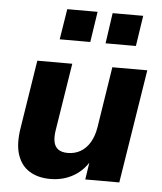

<svg xmlns="http://www.w3.org/2000/svg" viewBox="-53 -769 695 826"><g transform="rotate(5 295.0 -356.0)"><path d="M194 11Q142 11 105 -11.5Q68 -34 52.5 -80.5Q37 -127 49 -199L95 -491H246L200 -201Q195 -170 199.5 -149Q204 -128 219 -117.5Q234 -107 260 -107Q291 -107 315.5 -121.5Q340 -136 356 -163.5Q372 -191 378 -229L419 -491H570L492 0H345L359 -92H367Q342 -43 297 -16Q252 11 194 11ZM381 -591 400 -723H532L512 -591ZM183 -591 204 -723H335L315 -591Z"/></g></svg>

Font: Nunito Sans 12pt ExtraBold
Style: Italic
Weight: 800
Italic angle: -9°
Designer: Vernon Adams
Foundry: Vernon Adams
Version: Version 3.101;gftools[0.9.27]